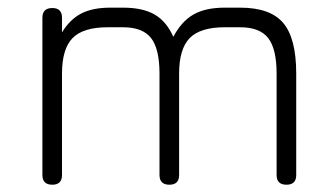

<svg xmlns="http://www.w3.org/2000/svg" viewBox="-20 -494 898 514"><path d="M623 -473.5Q703.5 -473.5 738.2 -432.5Q773 -391.5 773 -297V-25.5Q773 0.5 747 0.5Q720.5 0.5 720.5 -25.5V-297Q720.5 -363 698 -392Q675.5 -421 623 -421H581.5Q516 -421 487.8 -392Q459.5 -363 459.5 -297V-25.5Q459.5 0.5 433.5 0.5Q407 0.5 407 -25.5V-297Q407 -363 384.5 -392Q362 -421 309.5 -421H268Q202.5 -421 174.2 -392Q146 -363 146 -297V-25.5Q146 0.5 120 0.5Q93.5 0.5 93.5 -25.5V-446.5Q93.5 -472.5 120 -472.5Q146 -472.5 146 -446.5V-407.5Q168 -443 198.2 -458.2Q228.5 -473.5 275 -473.5H309.5Q362 -473.5 393.8 -455.2Q425.5 -437 444 -395.5Q466 -437 498 -455.2Q530 -473.5 581.5 -473.5Z"/></svg>

Font: Jura Light
Style: Regular
Weight: 400
Version: Version 5.106